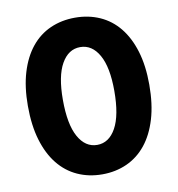

<svg xmlns="http://www.w3.org/2000/svg" viewBox="-77 -734 755 816"><g transform="rotate(-10 300.0 -326.0)"><path d="M300 12Q242 12 193.5 -10Q145 -32 110.5 -75Q76 -118 57 -181.5Q38 -245 38 -329Q38 -411 57 -473.5Q76 -536 110.5 -578.5Q145 -621 193.5 -642.5Q242 -664 300 -664Q358 -664 406.5 -642.5Q455 -621 489.5 -578.5Q524 -536 543 -473.5Q562 -411 562 -329Q562 -245 543 -181.5Q524 -118 489.5 -75Q455 -32 406.5 -10Q358 12 300 12ZM300 -115Q351 -115 381 -169Q411 -223 411 -329Q411 -431 381 -484Q351 -537 300 -537Q249 -537 219 -484Q189 -431 189 -329Q189 -223 219 -169Q249 -115 300 -115Z"/></g></svg>

Font: Source Code Pro
Style: Bold
Weight: 700
Monospace: yes
Designer: Paul D. Hunt, Teo Tuominen
Foundry: Adobe Systems Incorporated
Version: Version 2.030;PS 1.000;hotconv 16.6.51;makeotf.lib2.5.65220